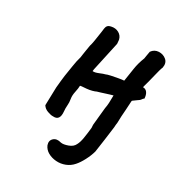

<svg xmlns="http://www.w3.org/2000/svg" viewBox="-107 -486 677 733"><g transform="rotate(20 231.5 -119.5)"><path d="M393 -358Q407 -372 426 -369.5Q445 -367 456.5 -353Q468 -339 460 -318Q457 -314 451.5 -302.5Q446 -291 440 -277Q434 -263 428 -250Q422 -237 418 -229L415 -222Q427 -220 432 -209.5Q437 -199 435 -183Q430 -181 427 -177.5Q424 -174 420 -172Q419 -172 410.5 -167.5Q402 -163 393 -159Q392 -159 389.5 -147Q387 -135 383 -119.5Q379 -104 375.5 -89.5Q372 -75 371 -68Q371 -66 369.5 -61Q368 -56 367 -53Q366 -51 365.5 -47.5Q365 -44 364 -41Q356 -16 346 16Q336 48 328 71Q319 90 304 109.5Q289 129 275 140Q259 153 239 157Q219 161 199.5 156Q180 151 166 139.5Q152 128 148 111Q145 92 159 83Q173 74 193 84Q204 88 224 84.5Q244 81 253 68Q262 57 269 37Q276 17 282 -4Q284 -9 284 -13.5Q284 -18 285 -22Q291 -45 297 -65Q303 -85 306 -97Q311 -110 313.5 -121.5Q316 -133 320 -154Q315 -154 306 -152.5Q297 -151 287 -150Q277 -149 268.5 -147.5Q260 -146 255 -146Q249 -144 238 -143Q227 -142 214.5 -143Q202 -144 194 -145H187Q185 -134 178 -117Q171 -100 171 -86Q171 -71 167.5 -58.5Q164 -46 163 -32Q160 8 130 0Q121 -1 107 -9Q93 -17 88 -30L104 -108Q108 -122 111.5 -135Q115 -148 119 -160Q127 -182 134.5 -205Q142 -228 152 -248Q154 -254 156.5 -262Q159 -270 162.5 -279.5Q166 -289 168.5 -296.5Q171 -304 173 -307Q176 -313 182 -330.5Q188 -348 193.5 -364.5Q199 -381 199 -382Q204 -398 221 -398Q240 -399 253 -388.5Q266 -378 267 -361Q266 -355 266 -349Q266 -343 264 -340L216 -223L213 -214Q222 -211 239.5 -215Q257 -219 263 -219Q270 -221 285 -221.5Q300 -222 316 -222Q332 -222 339 -221Q349 -250 357.5 -275.5Q366 -301 382 -327Q383 -329 386.5 -340Q390 -351 393 -358Z"/></g></svg>

Font: Caveat SemiBold
Style: Regular
Weight: 600
Designer: Pablo Impallari
Foundry: Pablo Impallari
Version: Version 2.000